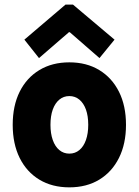

<svg xmlns="http://www.w3.org/2000/svg" viewBox="-20 -806 602 834"><path d="M281.2 7.8Q206.5 7.8 151.1 -25.6Q95.7 -59.1 65.4 -120.1Q35.2 -181.2 35.2 -263.7Q35.2 -346.7 65.4 -407.5Q95.7 -468.3 151.1 -501.7Q206.5 -535.2 281.2 -535.2Q356 -535.2 411.1 -501.7Q466.3 -468.3 496.8 -407.5Q527.3 -346.7 527.3 -263.7Q527.3 -181.2 496.8 -120.1Q466.3 -59.1 411.1 -25.6Q356 7.8 281.2 7.8ZM281.2 -138.7Q306.2 -138.7 324.7 -154.1Q343.3 -169.4 353.3 -197.8Q363.3 -226.1 363.3 -263.7Q363.3 -302.2 353.3 -330.1Q343.3 -357.9 324.7 -373.3Q306.2 -388.7 281.2 -388.7Q256.3 -388.7 237.8 -373.3Q219.2 -357.9 209.2 -330.1Q199.2 -302.2 199.2 -263.7Q199.2 -226.1 209.2 -197.8Q219.2 -169.4 237.8 -154.1Q256.3 -138.7 281.2 -138.7ZM149.4 -553.7 85.9 -633.8 264.6 -786.1H296.9L477.5 -633.8L412.1 -553.7L283.2 -666H279.3Z"/></svg>

Font: Reddit Mono Black
Style: Regular
Weight: 900
Monospace: yes
Designer: Stephen Hutchings
Foundry: Reddit
Version: Version 1.014